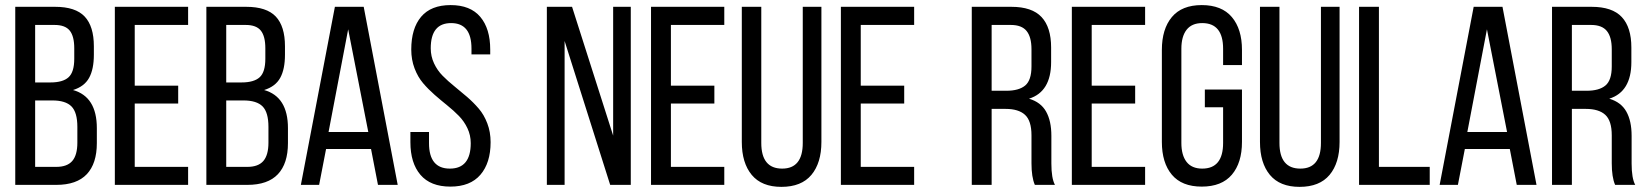

<svg xmlns="http://www.w3.org/2000/svg" viewBox="-20 -727 6477 755"><path d="M40 -700.2H196.8Q276.9 -700.2 313 -661.9Q349.1 -623.5 349.1 -544.9V-512.2Q349.1 -454.6 330.3 -420.7Q311.5 -386.7 267.1 -373Q360.8 -346.7 360.8 -223.1V-164.1Q360.8 -84 321.3 -42Q281.7 0 201.2 0H40ZM118.2 -402.8H178.2Q227.1 -402.8 249.5 -423.1Q272 -443.4 272 -496.1V-537.1Q272 -584.5 254.2 -606.7Q236.3 -628.9 194.8 -628.9H118.2ZM118.2 -70.8H201.2Q244.1 -70.8 264.2 -94Q284.2 -117.2 284.2 -166V-228Q284.2 -285.2 261 -308.6Q237.8 -332 186 -332H118.2Z M509.8 -390.1H680.7V-319.8H509.8V-70.8H719.7V0H431.6V-700.2H719.7V-628.9H509.8Z M791.5 -700.2H948.2Q1028.3 -700.2 1064.5 -661.9Q1100.6 -623.5 1100.6 -544.9V-512.2Q1100.6 -454.6 1081.8 -420.7Q1063 -386.7 1018.6 -373Q1112.3 -346.7 1112.3 -223.1V-164.1Q1112.3 -84 1072.8 -42Q1033.2 0 952.6 0H791.5ZM869.6 -402.8H929.7Q978.5 -402.8 1001 -423.1Q1023.4 -443.4 1023.4 -496.1V-537.1Q1023.4 -584.5 1005.6 -606.7Q987.8 -628.9 946.3 -628.9H869.6ZM869.6 -70.8H952.6Q995.6 -70.8 1015.6 -94Q1035.6 -117.2 1035.6 -166V-228Q1035.6 -285.2 1012.5 -308.6Q989.3 -332 937.5 -332H869.6Z M1439 -141.1H1262.2L1234.9 0H1163.1L1296.9 -700.2H1410.2L1543.9 0H1466.3ZM1349.1 -611.8 1272 -208H1428.2Z M1752 -707Q1829.6 -707 1868.7 -660.6Q1907.7 -614.3 1907.7 -532.2V-513.2H1834V-536.1Q1834 -636.2 1753.9 -636.2Q1673.8 -636.2 1673.8 -537.1Q1673.8 -505.4 1686.8 -477.8Q1699.7 -450.2 1720.5 -429.2Q1741.2 -408.2 1766.4 -387.9Q1791.5 -367.7 1816.7 -345.9Q1841.8 -324.2 1862.5 -300Q1883.3 -275.9 1896.2 -241.9Q1909.2 -208 1909.2 -168Q1909.2 -86.4 1869.1 -39.8Q1829.1 6.8 1751 6.8Q1672.9 6.8 1633.3 -39.6Q1593.8 -85.9 1593.8 -168V-208H1667V-164.1Q1667 -64 1749 -64Q1831.1 -64 1831.1 -164.1Q1831.1 -195.3 1818.1 -222.7Q1805.2 -250 1784.7 -271Q1764.2 -292 1739 -312.3Q1713.9 -332.5 1689 -354.2Q1664.1 -376 1643.6 -400.1Q1623 -424.3 1610.1 -458.3Q1597.2 -492.2 1597.2 -532.2Q1597.2 -615.2 1636 -661.1Q1674.8 -707 1752 -707Z M2200.2 -565.9V0H2130.4V-700.2H2229.5L2391.1 -193.8V-700.2H2460.4V0H2379.4Z M2618.2 -390.1H2789.1V-319.8H2618.2V-70.8H2828.1V0H2540V-700.2H2828.1V-628.9H2618.2Z M2973.6 -700.2V-165Q2973.6 -64 3055.7 -64Q3136.7 -64 3136.7 -165V-700.2H3210V-168.9Q3210 -86.4 3170.7 -39.3Q3131.3 7.8 3052.7 7.8Q2975.1 7.8 2936 -39.3Q2897 -86.4 2897 -168.9V-700.2Z M3364.7 -390.1H3535.6V-319.8H3364.7V-70.8H3574.7V0H3286.6V-700.2H3574.7V-628.9H3364.7Z M3801.3 -700.2H3957Q4038.1 -700.2 4075.7 -659.9Q4113.3 -619.6 4113.3 -540V-482.9Q4113.3 -366.2 4026.4 -338.9Q4072.8 -325.2 4093.5 -288.3Q4114.3 -251.5 4114.3 -192.9V-84Q4114.3 -25.9 4128.4 0H4049.3Q4036.1 -30.3 4036.1 -85V-194.8Q4036.1 -252 4010.7 -275.4Q3985.4 -298.8 3934.1 -298.8H3879.4V0H3801.3ZM3879.4 -370.1H3937Q3986.8 -370.1 4011.5 -390.9Q4036.1 -411.6 4036.1 -465.8V-533.2Q4036.1 -581.5 4016.8 -605.2Q3997.6 -628.9 3955.1 -628.9H3879.4Z M4272.9 -390.1H4443.8V-319.8H4272.9V-70.8H4482.9V0H4194.8V-700.2H4482.9V-628.9H4272.9Z M4705.6 -707Q4784.2 -707 4824 -659.9Q4863.8 -612.8 4863.8 -530.8V-471.2H4789.6V-535.2Q4789.6 -636.2 4707.5 -636.2Q4666.5 -636.2 4646 -609.9Q4625.5 -583.5 4625.5 -535.2V-165Q4625.5 -116.7 4646 -90.3Q4666.5 -64 4707.5 -64Q4789.6 -64 4789.6 -165V-305.2H4717.8V-375H4863.8V-168.9Q4863.8 -86.9 4824 -40Q4784.2 6.8 4705.6 6.8Q4627.4 6.8 4588.1 -40Q4548.8 -86.9 4548.8 -168.9V-530.8Q4548.8 -612.8 4588.1 -659.9Q4627.4 -707 4705.6 -707Z M5011.2 -700.2V-165Q5011.2 -64 5093.3 -64Q5174.3 -64 5174.3 -165V-700.2H5247.6V-168.9Q5247.6 -86.4 5208.3 -39.3Q5168.9 7.8 5090.3 7.8Q5012.7 7.8 4973.6 -39.3Q4934.6 -86.4 4934.6 -168.9V-700.2Z M5602.1 0H5324.2V-700.2H5402.3V-70.8H5602.1Z M5917 -141.1H5740.2L5712.9 0H5641.1L5774.9 -700.2H5888.2L6022 0H5944.3ZM5827.1 -611.8 5750 -208H5906.2Z M6083 -700.2H6238.8Q6319.8 -700.2 6357.4 -659.9Q6395 -619.6 6395 -540V-482.9Q6395 -366.2 6308.1 -338.9Q6354.5 -325.2 6375.2 -288.3Q6396 -251.5 6396 -192.9V-84Q6396 -25.9 6410.2 0H6331.1Q6317.9 -30.3 6317.9 -85V-194.8Q6317.9 -252 6292.5 -275.4Q6267.1 -298.8 6215.8 -298.8H6161.1V0H6083ZM6161.1 -370.1H6218.8Q6268.6 -370.1 6293.2 -390.9Q6317.9 -411.6 6317.9 -465.8V-533.2Q6317.9 -581.5 6298.6 -605.2Q6279.3 -628.9 6236.8 -628.9H6161.1Z"/></svg>

Font: Bebas Neue Regular
Style: Regular
Weight: 400
Designer: Ryoichi Tsunekawa
Foundry: Ryoichi Tsunekawa
Version: Version 001.003